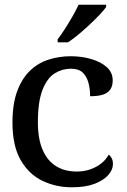

<svg xmlns="http://www.w3.org/2000/svg" viewBox="-20 -786 539 816"><path d="M285 10Q218 10 160.5 -17.5Q103 -45 68 -105.5Q33 -166 33 -265Q33 -345 53.5 -399.5Q74 -454 108.5 -486.5Q143 -519 187.5 -533Q232 -547 281 -547Q327 -547 368 -535Q409 -523 434 -500.5Q459 -478 459 -444Q459 -421 449 -406Q439 -391 418 -384Q397 -377 363 -377Q363 -409 355.5 -435.5Q348 -462 331 -478Q314 -494 281 -494Q245 -494 213 -474.5Q181 -455 161 -405Q141 -355 141 -266Q141 -196 161 -149.5Q181 -103 218 -80Q255 -57 306 -57Q338 -57 364.5 -66.5Q391 -76 411 -92Q431 -108 442 -129Q450 -123 455 -113Q460 -103 460 -89Q460 -65 440.5 -42.5Q421 -20 382.5 -5Q344 10 285 10ZM225 -619Q240 -638 256.5 -664Q273 -690 288.5 -717Q304 -744 314 -766H431V-756Q422 -743 403 -723Q384 -703 360.5 -681Q337 -659 313.5 -639.5Q290 -620 269 -606H225Z"/></svg>

Font: ET Text
Style: Regular
Weight: 470
Designer: Monotype Design Team
Foundry: Monotype Imaging Inc.
Version: Version 2.009